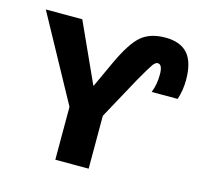

<svg xmlns="http://www.w3.org/2000/svg" viewBox="-108 -866 1025 983"><g transform="rotate(15 404.5 -375.0)"><path d="M21.5 -730.5H214.8L357.4 -417H359.4L423.8 -556.6Q476.6 -669.9 523.9 -710Q571.3 -750 650.9 -750Q730.5 -750 769.5 -706.1Q808.6 -662.1 808.6 -567.4Q808.6 -512.7 792 -462.9H654.3Q671.9 -506.8 671.9 -560.1Q671.9 -613.3 646.5 -613.3Q634.8 -613.3 622.1 -596.2Q609.4 -579.1 566.4 -503.9L444.3 -280.3V0H267.6V-280.3Z"/></g></svg>

Font: GenEi M Gothic v2 Heavy
Style: Regular
Weight: 800
Version: Version 2.0